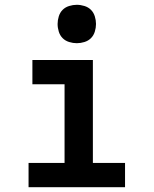

<svg xmlns="http://www.w3.org/2000/svg" viewBox="-20 -780 640 800"><path d="M99 0V-101H249V-429H115V-530H367V-101H501V0ZM300 -600Q284 -600 268 -605Q252 -610 241 -621Q230 -632 225 -648Q220 -664 220 -680Q220 -696 225 -712Q230 -728 241 -739Q252 -750 268 -755Q284 -760 300 -760Q316 -760 332 -755Q348 -750 359 -739Q370 -728 375 -712Q380 -696 380 -680Q380 -664 375 -648Q370 -632 359 -621Q348 -610 332 -605Q316 -600 300 -600Z"/></svg>

Font: Iosevka Curly Slab Extended
Style: Bold
Weight: 700
Width: 7
Monospace: yes
Designer: Belleve Invis
Foundry: Belleve Invis
Version: Version 11.1.0; ttfautohint (v1.8.3)